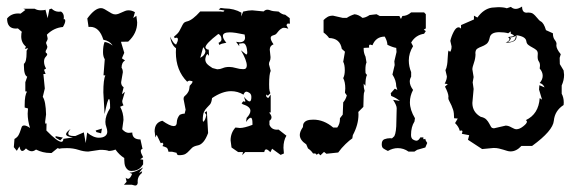

<svg xmlns="http://www.w3.org/2000/svg" viewBox="-20 -471 1817 596"><path d="M52.7 -443.8H87.9Q95.7 -439 106.9 -439Q117.7 -439 121.1 -440.9L127.9 -414.6L133.3 -442.4L140.1 -444.3Q149.9 -434.6 162.6 -434.6L169.4 -435.1Q178.2 -429.7 178.2 -418L177.7 -411.1H181.6L182.6 -406.7Q182.6 -399.4 175.3 -387.2Q147 -384.8 125.5 -363.3L127.9 -352.1Q127.9 -347.2 125.5 -343.8Q123 -340.3 123 -337.4L127 -326.2Q127 -321.8 124.3 -317.6Q121.6 -313.5 121.6 -310.5Q121.6 -307.1 124 -306.2Q126.5 -305.2 126.5 -302.2Q126.5 -299.3 121.6 -294.2Q116.7 -289.1 116.7 -279.8Q116.7 -269 123 -258.3L116.7 -254.4L121.6 -241.2H114.7L119.1 -196.3L112.8 -170.4Q122.1 -156.7 123 -115.7L120.1 -92.8Q120.1 -86.9 122.1 -86.9L124.5 -88.4L124 -65.9Q158.2 -30.8 170.4 -30.8Q176.3 -30.8 176.8 -40L206.5 -44.4Q185.1 -46.9 185.1 -54.7Q185.1 -60.5 199.2 -70.8Q191.9 -62 191.9 -56.6Q191.9 -48.8 209 -48.8H213.9L240.2 -60.1L246.1 -26.9L250.5 -59.6Q269.5 -43.5 287.1 -43.5Q299.3 -43.5 306.2 -48.6Q313 -53.7 313 -62Q313 -68.8 310.1 -76.7Q307.1 -84.5 307.1 -92.8Q307.1 -112.3 321.8 -135.3Q321.8 -163.6 318.4 -163.6Q314 -163.6 304.7 -116.7L300.8 -184.1Q300.8 -224.6 307.1 -236.8L301.3 -237.3L305.2 -287.1Q299.8 -295.4 299.8 -309.1Q299.8 -329.1 304.7 -340.8Q316.9 -339.4 329.6 -329.6Q320.3 -344.2 300.8 -347.7Q288.6 -387.7 259.8 -387.7L254.9 -387.2L251 -413.6Q274.4 -445.8 293.5 -445.8Q298.8 -445.8 304.4 -442.6Q310.1 -439.5 315.7 -435.8Q321.3 -432.1 326.9 -429.2Q332.5 -426.3 337.9 -426.3Q342.8 -426.3 347.9 -428.2Q353 -430.2 358.2 -432.6Q363.3 -435.1 368.4 -437Q373.5 -439 378.9 -439Q389.2 -439 398.9 -433.1L393.6 -415L403.3 -421.9L405.8 -401.4Q405.8 -367.2 377.9 -341.8L355.5 -341.3L365.7 -307.1L358.4 -290L368.2 -283.2Q357.4 -277.3 357.4 -260.7Q361.3 -255.4 361.3 -246.6L356 -215.8Q356 -205.1 363.8 -200.2L358.4 -178.2L367.7 -186L359.4 -157.7Q359.4 -150.9 363.3 -144L353 -139.6Q363.3 -120.6 363.3 -98.6L359.4 -69.8Q369.1 -58.6 379.9 -58.6L390.6 -59.6Q390.6 -38.1 416 -38.1L422.4 -8.8Q417 -7.8 417 -2.4Q417 3.9 424.3 17.1L415 23.4L424.3 24.9V39.1L418 47.9Q406.7 59.6 388.7 59.6Q381.3 59.6 377 56.2Q372.6 52.7 369.9 47.6Q367.2 42.5 366.5 36.1Q365.7 29.8 365.7 23.9V19.5Q350.6 10.3 338.4 -6.8Q329.6 -2.9 317.9 -2.4Q310.5 -5.9 290.5 -5.9L253.9 -0.5Q239.7 -0.5 223.4 -5.9Q207 -11.2 188.5 -11.2Q168.9 -11.2 165 -9.3L158.7 -11.2L140.1 3.9H136.2Q112.8 3.9 91.8 -6.8Q85 -1.5 78.6 -1.5Q69.8 -1.5 60.5 -10.3Q54.2 -2.4 48.8 -2.4Q43 -2.4 40.5 -16.6L32.2 -2.9L22.9 -14.2L24.9 -39.6Q34.2 -44.9 37.8 -52Q41.5 -59.1 43.5 -65.7Q45.4 -72.3 47.4 -76.9Q49.3 -81.5 55.2 -81.5Q62.5 -81.5 73.2 -73.7Q65.9 -97.2 65.9 -118.2L66.9 -134.3L56.6 -137.2V-145Q56.6 -176.3 64 -186.5L58.6 -187.5V-215.8L64.5 -232.9Q54.2 -237.3 54.2 -267.6V-272.9Q62.5 -278.3 62.5 -307.1V-313.5L67.4 -321.3L57.1 -319.3L60.5 -326.2Q45.9 -338.4 45.9 -357.9Q45.9 -368.7 47.9 -372.1L35.6 -382.8L29.3 -382.3Q2 -382.3 2 -413.6Q14.6 -429.2 36.6 -429.2L43.9 -428.7L59.1 -440.4ZM381.8 64.9Q388.7 64.9 396 62.5Q403.3 60.1 409.4 56.9Q415.5 53.7 419.7 51.3Q423.8 48.8 424.3 48.8L411.6 65.9L421.4 60.5L419.9 66.4Q407.2 76.2 407.2 92.3L407.7 93.8Q407.7 105 399.4 105L389.2 102.5H364.7L373 93.3L370.1 80.6Q373.5 84 377.4 84Q384.3 84 390.1 68.8ZM175.3 -43.9 167 -35.2 152.8 -43.5 152.3 -48.3ZM293.9 -57.1 279.3 -61 276.9 -65.9 296.4 -71.8Z M502.9 0Q501 -10.7 496.8 -12.9Q492.7 -15.1 484.4 -17.6L487.3 -23.9L483.9 -28.3L479 -26.4L466.3 -52.7L462.4 -44.4L460 -63.5Q460 -90.3 483.9 -96.2Q507.8 -79.6 519 -79.6Q528.8 -79.6 528.8 -91.3Q529.3 -104.5 538.1 -114.7Q545.9 -118.2 551.3 -118.2H553.2L556.2 -130.4L549.8 -163.6Q549.8 -169.4 552.5 -171.9Q555.2 -174.3 558.3 -177.5Q561.5 -180.7 564.7 -186.5Q567.9 -192.4 568.8 -204.6Q577.6 -213.4 577.6 -217.3Q577.6 -219.7 573.2 -219.7Q570.8 -220.7 568.8 -220.7Q564.5 -220.7 561 -217.3Q525.9 -252.4 525.9 -308.6L526.4 -321.3Q512.2 -331.1 507.8 -357.4Q519.5 -333 526.9 -333Q532.2 -342.8 532.2 -348.6Q532.2 -354 527.8 -354Q525.9 -354 522.5 -352.5L520 -356.9Q531.7 -366.2 536.4 -374Q541 -381.8 543.7 -387.9Q546.4 -394 549.6 -398.4Q552.7 -402.8 561.5 -404.8Q577.6 -408.7 601.6 -435.5H664.6Q668.5 -434.6 670.9 -434.6Q676.3 -434.6 676.3 -438.5L658.7 -441.4L665 -446.3L677.7 -444.8Q706.5 -444.8 729.5 -431.6L728.5 -419.9L734.9 -435.1Q751.5 -439 762.7 -439L798.3 -435.5Q803.7 -440.9 810.1 -440.9Q814.5 -440.9 820.3 -438.5Q826.2 -436 844.7 -435.1Q856.4 -425.3 865.2 -425.3L879.4 -414.6L879.9 -397.5L872.6 -397.9L869.1 -393.1L875 -381.8Q867.2 -384.8 861.3 -384.8Q857.9 -384.8 855.5 -383.3Q849.1 -379.9 845.5 -375.5Q841.8 -371.1 838.4 -366.9Q835 -362.8 826.7 -360.8Q820.3 -358.9 820.3 -353Q820.3 -345.7 829.1 -333.5Q817.4 -329.1 817.4 -316.9L819.8 -293.5Q819.8 -285.6 817.4 -281.5Q814.9 -277.3 814.9 -271.5L820.3 -251Q815.4 -240.7 815.4 -209.5Q815.4 -203.1 815.7 -196.5Q815.9 -189.9 819.3 -181.6L811.5 -173.8L806.6 -177.7Q806.2 -176.3 806.2 -174.8Q806.2 -168.5 813 -167L820.3 -177.2V-122.1L815.4 -121.6Q822.8 -113.3 822.8 -106.9Q822.8 -100.6 816.4 -96.2V-83.5Q822.8 -68.4 839.8 -68.4L844.7 -68.8L869.1 -49.8Q859.9 -34.7 859.9 -12.2L861.3 5.4L851.1 9.8L824.7 -9.3L819.3 1.5Q811 -7.3 806.2 -7.3Q801.8 -7.3 800.3 1H741.2L731.9 10.7L734.4 1H719.2L698.7 -13.2L695.8 -35.2Q695.8 -58.6 710.9 -75.2L724.6 -73.7Q738.3 -73.7 763.7 -83.5V-88.4Q763.7 -105.5 758.3 -105.5Q752.9 -105.5 743.7 -92.3L745.6 -105Q757.3 -117.2 757.3 -127Q757.3 -140.1 733.4 -147.5L730 -150.4L735.4 -156.7Q738.3 -155.3 739.7 -155.3Q741.7 -155.3 741.7 -157.2L737.3 -170.4Q749 -156.2 754.4 -156.2Q760.3 -156.2 760.3 -169.9Q760.3 -178.7 754.4 -182.6Q748.5 -186.5 745.1 -186.5Q739.3 -186.5 735.8 -177.2Q717.8 -188 697.3 -188Q669.9 -188 638.2 -166.5Q636.7 -152.8 632.1 -147.2Q627.4 -141.6 622.3 -136.7Q617.2 -131.8 613.3 -123.8Q609.4 -115.7 609.4 -97.7L610.4 -92.8Q617.2 -96.2 620.6 -114.7L615.2 -121.6L622.1 -126L626 -58.1Q613.3 -22.9 593.3 -19.5Q581.5 -17.1 576.2 -12.2Q570.8 -7.3 566.4 -2.2Q562 2.9 555.7 6.8Q549.3 10.7 535.6 10.7Q528.8 10.7 528.3 3.4L514.2 0ZM654.3 -255.9Q663.1 -255.9 671.4 -259.5Q679.7 -263.2 691.4 -263.2Q701.2 -263.2 712.6 -259.8Q724.1 -256.3 735.4 -256.3Q746.1 -256.3 746.1 -267.6Q746.1 -283.7 728 -314.9L744.1 -301.8Q747.6 -301.8 747.6 -308.6Q746.6 -320.8 744.9 -325.7Q743.2 -330.6 740.2 -334.5Q737.8 -336.9 733.9 -336.9Q732.4 -336.9 730.5 -336.4L722.2 -335.4L722.7 -327.6L712.9 -341.3L722.7 -339.8Q740.7 -339.8 740.7 -354.5L739.3 -363.8Q723.6 -367.2 712.2 -368.9Q700.7 -370.6 693.4 -370.6Q671.9 -370.6 671.9 -359.4Q671.9 -350.6 682.6 -338.4Q674.3 -336.4 669.2 -335.4Q664.1 -334.5 661.6 -331.1L658.2 -337.9Q667.5 -342.3 667.5 -348.6Q667.5 -361.3 657.7 -365.7Q617.7 -335 617.7 -323.7Q620.6 -316.9 627.9 -316.9L628.9 -297.4L624.5 -303.2Q619.6 -302.7 617.2 -287.6Q617.2 -279.3 622.1 -273.4Q627 -267.6 639.6 -259.8ZM601.6 -291.5Q615.7 -298.8 617.7 -310.5Q617.7 -316.4 610.8 -324.7Z M1296.4 -432.6 1301.8 -426.8V-382.8L1295.4 -378.9L1301.8 -374.5L1296.4 -366.2Q1270 -362.3 1256.3 -338.9L1262.2 -327.6Q1249 -306.2 1249 -283.2Q1249 -265.1 1256.3 -247.1V-232.9Q1252 -225.6 1252 -217.8Q1252 -205.6 1262.2 -191.9Q1252.4 -173.3 1252.4 -153.8Q1252.4 -129.9 1268.1 -104L1266.6 -93.8Q1255.9 -77.1 1255.9 -52.2Q1255.9 -41.5 1262.2 -37.8Q1268.6 -34.2 1272.5 -34.2Q1279.3 -34.2 1284.7 -44.4H1294.4L1293.9 -41Q1293.9 -38.6 1295.9 -38.6L1300.3 -40Q1300.8 -34.2 1306.2 -27.3L1300.3 -13.2L1274.9 -5.9L1266.6 -0.5H1248Q1232.9 -11.2 1214.8 -11.2Q1199.2 -11.2 1184.1 -2.4Q1174.8 -6.8 1169.9 -10.3Q1165 -13.7 1165 -23.4Q1165 -35.6 1173.3 -38.8Q1181.6 -42 1190.9 -42L1196.8 -41.5L1204.1 -48.3Q1210.4 -60.5 1210.4 -94.2L1211.4 -135.3Q1211.4 -144 1200.2 -161.1L1221.2 -157.7Q1210.9 -166.5 1194.3 -173.3L1192.9 -181.6L1205.6 -195.8L1213.4 -191.9L1210 -203.1Q1210 -221.2 1198.2 -239.7L1205.1 -269L1204.1 -280.8L1210.9 -309.6L1210 -322.3Q1204.1 -323.2 1197.3 -325.7Q1190.4 -328.1 1182.6 -332Q1182.1 -343.8 1174.3 -357.4Q1147 -357.4 1136.2 -330.6L1129.4 -332.5Q1125.5 -332.5 1125.5 -327.6L1126 -323.2L1108.9 -322.3V-317.9Q1108.9 -306.6 1114.7 -294.9L1117.7 -276.9Q1114.3 -270.5 1114.3 -253.4L1114.7 -244.1L1119.1 -238.3Q1114.3 -229 1114.3 -204.6L1108.9 -211.4V-208.5Q1108.9 -198.2 1111.8 -189Q1108.9 -182.1 1108.9 -173.3L1107.9 -139.2L1092.3 -123.5L1092.8 -115.7Q1092.8 -84 1075.2 -51.3L1073.7 -41.5Q1065.4 -36.1 1052.7 -23.9Q1040 -11.7 1029.8 2.4L993.2 6.3L985.8 0.5L974.6 11.2L968.8 5.4L962.9 9.3L959 5.4H951.7Q946.3 -3.4 936 -10.3L930.7 -22.9Q910.6 -36.1 910.6 -52.2Q910.6 -62.5 920.4 -76.7V-77.6Q920.4 -85 923.3 -89.4Q926.3 -93.8 930.9 -95.9Q935.5 -98.1 941.2 -98.9Q946.8 -99.6 952.6 -99.6Q985.4 -99.6 1014.2 -75.2H1026.9Q1035.2 -86.4 1035.2 -100.6V-104L1043.9 -115.2L1045.4 -153.3Q1052.7 -161.1 1056.6 -174.8L1050.8 -183.1L1051.8 -196.3Q1051.8 -216.3 1045.4 -228.5Q1050.3 -237.8 1050.3 -252.9Q1050.3 -270 1045.4 -279.3L1050.8 -310.5L1041 -319.3Q1035.6 -352.1 1001.5 -353Q995.6 -361.8 984.4 -370.1V-408.7Q989.7 -414.1 996.3 -418.2Q1002.9 -422.4 1013.7 -422.4L1043.9 -415.5H1056.6Q1066.4 -422.4 1080.6 -426.8Q1093.8 -425.3 1105 -415.5Q1114.7 -416 1127.4 -424.3L1148.9 -426.8L1158.7 -421.4H1219.7L1224.6 -412.1L1229 -421.4Q1243.7 -421.4 1256.3 -432.6Z M1564.9 -1Q1559.6 -1 1554.2 -2.7Q1548.8 -4.4 1542.5 -6.3Q1536.1 -8.3 1528.8 -10Q1521.5 -11.7 1512.2 -11.7L1476.6 -8.3L1432.6 -37.1L1436.5 -51.3L1413.6 -55.7L1415.5 -62.5Q1415.5 -65.9 1412.1 -65.9L1407.2 -64.9Q1404.3 -77.6 1392.6 -88.9L1400.9 -103L1389.6 -104Q1389.6 -120.1 1386.7 -129.9Q1382.3 -143.6 1374.5 -157.7Q1371.6 -162.6 1371.6 -167L1372.1 -170.9Q1372.1 -181.2 1361.3 -202.1L1370.1 -210L1360.4 -211.4Q1367.2 -224.1 1367.2 -233.9L1362.8 -252.9Q1362.8 -254.4 1363.8 -255.6Q1364.7 -256.8 1365.7 -260.3Q1366.7 -263.7 1367.9 -270.3Q1369.1 -276.9 1369.6 -289.6Q1370.6 -314 1373 -314L1377 -310.1Q1377.9 -310.1 1379.9 -314.9Q1381.8 -319.8 1381.8 -326.7L1377.9 -344.2Q1380.9 -357.9 1388.2 -372.1Q1395.5 -386.2 1403.3 -386.2Q1407.2 -386.2 1411.1 -382.3V-393.1L1451.2 -410.6V-422.4L1461.9 -416.5Q1481.4 -443.4 1506.8 -447.3L1526.4 -448.7Q1544.4 -448.7 1553.2 -445.3L1565.9 -449.7Q1572.3 -443.4 1581.1 -443.4Q1589.4 -443.4 1600.6 -450.7Q1600.6 -431.6 1614.7 -431.6L1619.6 -432.1Q1627.9 -432.1 1633.3 -429.2Q1640.1 -424.8 1649.9 -412.6Q1653.3 -407.7 1658.2 -404.8Q1668 -400.4 1674.8 -377.4L1696.3 -367.7Q1696.3 -354.5 1701.9 -347.4Q1707.5 -340.3 1707.5 -335L1707 -330.1Q1707 -319.3 1720.7 -302.7L1717.3 -291.5L1717.8 -272L1729.5 -252.4L1731 -238.8Q1731 -222.2 1723.6 -205.6V-180.2Q1730 -168 1730 -152.8L1729.5 -145Q1702.1 -127.4 1699.2 -96.2Q1696.3 -64.9 1631.8 -18.1H1598.6Q1583 -1 1564.9 -1ZM1583 -69.8Q1592.8 -69.8 1604.2 -78.9Q1615.7 -87.9 1615.7 -93.3Q1615.7 -96.2 1612.3 -98.1Q1651.9 -116.7 1655.3 -166.5L1662.6 -161.6L1653.3 -192.9L1654.3 -206.5L1670.4 -199.7Q1666 -210.4 1655.3 -213.4Q1664.6 -224.1 1664.6 -235.8Q1664.6 -247.6 1655.3 -258.3L1656.2 -267.1Q1656.2 -275.4 1652.6 -280.3Q1648.9 -285.2 1648.9 -294.9L1649.4 -304.7Q1649.4 -312 1644.3 -316.2Q1639.2 -320.3 1632.6 -323.7Q1626 -327.1 1620.4 -331.3Q1614.7 -335.4 1613.8 -343.3Q1611.8 -357.9 1583 -361.8L1583.5 -357.4Q1583.5 -338.4 1549.8 -338.4Q1561.5 -344.2 1561.5 -349.6Q1561.5 -353 1557.1 -356Q1574.2 -357.9 1575.2 -359.9Q1575.2 -362.8 1565.4 -366.7V-373.5L1557.6 -367.7Q1545.9 -371.1 1529.8 -371.1Q1502.9 -371.1 1500 -353.5Q1497.1 -339.4 1489.7 -334.2Q1482.4 -329.1 1474.9 -326.4Q1467.3 -323.7 1461.4 -319.8Q1455.6 -315.9 1455.6 -304.7L1456.1 -304.2Q1456.1 -290 1451.2 -276.1Q1446.3 -262.2 1446.3 -255.9L1450.2 -231.9L1447.3 -215.3L1450.2 -194.8L1446.3 -151.4Q1446.3 -123 1472.2 -108.4Q1483.9 -106 1489.5 -100.1Q1495.1 -94.2 1498.3 -88.1Q1501.5 -82 1504.2 -77.4Q1506.8 -72.8 1513.7 -72.8L1549.8 -81.1Q1558.1 -81.1 1567.9 -75.4Q1577.6 -69.8 1583 -69.8ZM1565.9 -341.3Q1581.1 -344.2 1581.1 -359.9Q1573.7 -355 1562 -354.5L1565.9 -352.1Q1563.5 -344.7 1556.2 -340.3Z"/></svg>

Font: Truetypewriter PolyglOTT
Style: Regular
Weight: 400
Designer: Sergey Beatoff a.k.a. Sam_T
Version: Version 3.76